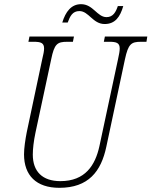

<svg xmlns="http://www.w3.org/2000/svg" viewBox="-20 -889 725 919"><path d="M481 -774C531 -774 555 -808 570 -860H544C535 -833 522 -807 490 -807C445 -807 426 -869 368 -869C321 -869 294 -833 278 -781H304C315 -811 327 -836 360 -836C405 -836 424 -774 481 -774ZM264 10C403 10 464 -68 489 -187L578 -605C594 -679 608 -689 655 -689H681L685 -714H482L477 -689H503C537 -689 553 -684 553 -657C553 -645 550 -628 545 -606L456 -190C436 -98 388 -22 269 -22C183 -22 137 -68 137 -149C137 -175 141 -213 150 -255L225 -605C240 -679 254 -689 302 -689H329L334 -714H121L116 -689H141C175 -689 191 -684 191 -657C191 -645 188 -629 182 -605L108 -256C101 -220 95 -180 95 -150C95 -50 153 10 264 10Z"/></svg>

Font: Noto Serif Condensed ExtraLight
Style: Italic
Weight: 200
Width: 3
Italic angle: -12°
Designer: Monotype Design Team
Foundry: Monotype Imaging Inc.
Version: Version 2.013